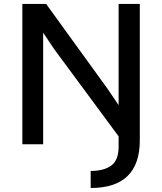

<svg xmlns="http://www.w3.org/2000/svg" viewBox="-20 -731 822 973"><path d="M688.5 -710.9V-20Q688.5 221.7 439.5 221.7V135.3Q506.8 135.3 543.9 107.9Q581.1 81.1 581.1 12.2V-40L253.9 -482.9L198.7 -565.4V0H93.3V-710.9H213.9L525.9 -279.8L581.1 -198.2V-710.9Z"/></svg>

Font: Ride Light
Style: Bold
Weight: 600
Version: Version 3.000